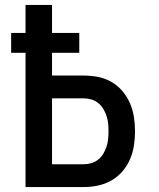

<svg xmlns="http://www.w3.org/2000/svg" viewBox="-20 -755 640 775"><path d="M83 0V-542H25V-622H83V-735H190V-622H300V-542H190V-450H318Q347 -450 375.5 -444.5Q404 -439 429.5 -424.5Q455 -410 474 -387.5Q493 -365 504.5 -338.5Q516 -312 520.5 -283Q525 -254 525 -225Q525 -196 520.5 -167Q516 -138 504.5 -111.5Q493 -85 474 -63Q455 -41 429.5 -26.5Q404 -12 375.5 -6Q347 0 318 0ZM318 -92Q334 -92 349 -96.5Q364 -101 376.5 -111Q389 -121 397 -134.5Q405 -148 410 -163Q415 -178 416.5 -194Q418 -210 418 -225Q418 -241 416.5 -256.5Q415 -272 410 -287Q405 -302 397 -315.5Q389 -329 376.5 -339Q364 -349 349 -353.5Q334 -358 318 -358H190V-92Z"/></svg>

Font: Iosevka Curly SmBdEx
Style: Regular
Weight: 600
Width: 7
Monospace: yes
Designer: Belleve Invis
Foundry: Belleve Invis
Version: Version 11.1.0; ttfautohint (v1.8.3)